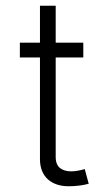

<svg xmlns="http://www.w3.org/2000/svg" viewBox="-20 -636 382 665"><path d="M273.5 -50.4Q268.6 -49 262.7 -47.5Q256.8 -46.1 250.9 -45Q244.9 -43.9 239 -43.2Q233 -42.5 227.5 -42.5Q215.3 -42.5 205.2 -45.3Q195.1 -48.1 187.8 -54Q180.6 -59.8 176.8 -69.3Q172.9 -78.8 172.9 -92.2V-437H268.5V-488.3H172.9V-616.2H118.4V-488.3H48.8V-437H118.4V-85Q118.4 -62.1 125.5 -44.5Q132.6 -26.9 145.7 -15Q158.8 -3.2 177.1 3Q195.4 9.1 217.6 9.1Q235.4 9.1 253 7Q270.7 4.9 287.3 0.5Z"/></svg>

Font: SaysetthaMai Thin
Style: Regular
Weight: 100
Designer: John M. Durdin
Foundry: Lao Script for Windows
Version: Version 1.101